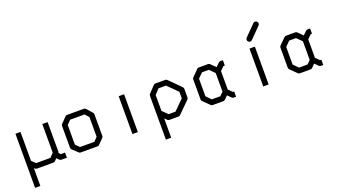

<svg xmlns="http://www.w3.org/2000/svg" viewBox="-69 -1314 3581 2036"><g transform="rotate(-20 1722.0 -295.5)"><path d="M56 -476H113V-150L156 -109H317L359 -153V-476H419V-141Q419 -139 415 -129L433 -109H482V-51H421Q406 -51 400 -59L374 -84L350 -60Q341 -51 329 -51H144Q132 -51 124 -59L115 -68V134H56Z M609 -374V-152L652 -110H814L854 -152V-374L815 -418H652ZM559 -407 620 -470Q627 -477 640 -477H828Q840 -477 850 -467L906 -404Q914 -396 914 -385V-140Q914 -128 905 -119L847 -60Q841 -53 829.5 -53H826H640Q629.5 -53 620 -60L558 -118Q549 -126 549 -140V-387Q549 -397 559 -407Z M1221 -476H1282V-49H1221Z M1594 -171 1596 -173 1653 -116H1731L1842 -226V-300L1731 -410H1646L1594 -354ZM1594 -90V128H1534V-366Q1534 -379.5 1542 -386L1611 -460Q1618 -470 1632 -470H1744Q1756 -470 1765 -461L1893 -333Q1902 -322 1902 -312V-214Q1902 -202 1893 -193L1764 -65Q1755 -56 1743 -56H1640Q1628 -56 1619 -65Z M2332 -147 2374 -105H2389V-45H2362Q2350 -45 2341 -54L2303 -92L2267 -56Q2258 -47 2246 -47H2126Q2114 -47 2105 -56L2033 -127Q2025 -135 2025 -148V-372Q2025 -385 2033 -393L2104 -464Q2112 -472 2125 -472H2227Q2240 -472 2248 -464L2302 -410L2341 -448Q2350 -457 2362 -457H2390V-397H2375L2332 -355ZM2272 -145V-355L2215 -412H2138L2085 -359V-161L2138 -107H2234Z M2700 -573Q2700 -586 2709 -595L2828.5 -716Q2837.5 -725 2849 -725Q2862 -725 2871 -716Q2880 -707 2880 -694Q2880 -682 2871 -673L2751.5 -552Q2743.5 -543 2730 -543Q2718 -543 2709 -552Q2700 -561 2700 -573ZM2697 -476H2758V-49H2697Z M3316 -147 3358 -105H3373V-45H3346Q3334 -45 3325 -54L3287 -92L3251 -56Q3242 -47 3230 -47H3110Q3098 -47 3089 -56L3017 -127Q3009 -135 3009 -148V-372Q3009 -385 3017 -393L3088 -464Q3096 -472 3109 -472H3211Q3224 -472 3232 -464L3286 -410L3325 -448Q3334 -457 3346 -457H3374V-397H3359L3316 -355ZM3256 -145V-355L3199 -412H3122L3069 -359V-161L3122 -107H3218Z"/></g></svg>

Font: IBM 3270 Semi-Condensed
Style: Condensed
Weight: 400
Monospace: yes
Version: Version 2.3.1